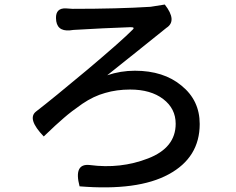

<svg xmlns="http://www.w3.org/2000/svg" viewBox="-20 -776 1040 847"><path d="M227 -696Q226 -741 271 -739L300 -737Q500 -737 644 -746L707 -756Q763 -684 714 -653Q677 -624 582 -547Q487 -471 453 -444Q512 -464 575 -464Q702 -464 781 -398Q861 -333 861 -229Q861 -81 724 -7Q588 67 331 46Q304 -56 376 -48Q512 -30 633 -77Q755 -124 755 -230Q755 -297 700 -339Q645 -381 554 -381Q495 -381 444 -366Q393 -352 343 -318Q294 -284 262 -256Q230 -229 173 -174Q98 -252 139 -284Q213 -341 366 -469Q519 -598 566 -646Q577 -657 553 -656Q438 -652 304 -644L288 -642Q228 -637 227 -696Z"/></svg>

Font: Swei Half Moon CJK SC
Style: Medium
Weight: 500
Version: Version 2.071